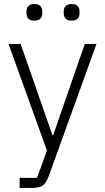

<svg xmlns="http://www.w3.org/2000/svg" viewBox="-20 -729 521 949"><path d="M399 -512H457L220 144Q208 176 191 188Q174 200 135 200H77V150H163L212 15L22 -512H82L239 -61H243ZM150 -627Q129 -627 120 -637Q111 -647 111 -663V-673Q111 -689 120 -699Q129 -709 150 -709Q170 -709 179.5 -699Q189 -689 189 -673V-663Q189 -647 179.5 -637Q170 -627 150 -627ZM334 -627Q314 -627 304.5 -637Q295 -647 295 -663V-673Q295 -689 304.5 -699Q314 -709 334 -709Q355 -709 364 -699Q373 -689 373 -673V-663Q373 -647 364 -637Q355 -627 334 -627Z"/></svg>

Font: IBM Plex Sans Thai Light
Style: Regular
Weight: 300
Designer: Mike Abbink, Paul van der Laan, Pieter van Rosmalen, Ben Mitchell, Mark Frömberg
Foundry: Bold Monday
Version: Version 1.2